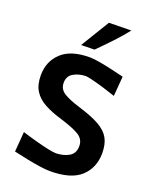

<svg xmlns="http://www.w3.org/2000/svg" viewBox="-175 -1066 947 1177"><g transform="rotate(20 298.0 -477.5)"><path d="M297.5 12.5Q272.5 12.5 232.5 6.8Q192.5 1 146.2 -8.2Q100 -17.5 56.5 -27.5L67 -158Q116.5 -142.5 162.8 -130Q209 -117.5 244.2 -110.2Q279.5 -103 296.5 -103Q346 -104.5 380.8 -125.2Q415.5 -146 415.5 -193Q415.5 -240 372.5 -264.2Q329.5 -288.5 254 -311Q188 -330.5 141.2 -355.8Q94.5 -381 69.8 -420.2Q45 -459.5 45 -521Q45 -611.5 106.2 -669.2Q167.5 -727 290.5 -727Q315.5 -727 357 -719.8Q398.5 -712.5 442.8 -702.2Q487 -692 519.5 -684L509 -555Q465.5 -570 422.8 -582.8Q380 -595.5 348.2 -603Q316.5 -610.5 306.5 -610.5Q260 -609 226.2 -589Q192.5 -569 192.5 -526Q192.5 -485 227 -462.5Q261.5 -440 336.5 -417Q422 -391 471.2 -363Q520.5 -335 541.5 -296.8Q562.5 -258.5 562.5 -200.5Q562.5 -106 499.5 -46.8Q436.5 12.5 297.5 12.5ZM214 -779.5Q243 -827 271 -873.5Q299 -920 327.5 -966L473 -968.5Q441.5 -927.5 393.8 -876.8Q346 -826 300.5 -781Z"/></g></svg>

Font: Commissioner Loud SemiBold
Style: Regular
Weight: 600
Designer: Kostas Bartsokas
Foundry: Kostas Bartsokas
Version: Version 1.000; ttfautohint (v1.8.3)